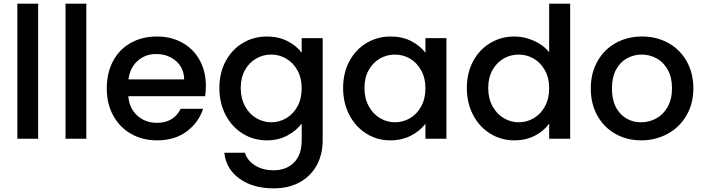

<svg xmlns="http://www.w3.org/2000/svg" viewBox="-20 -760 3857 1052"><path d="M189 -740V0H75V-740Z M453 -740V0H339V-740Z M1108 -289Q1108 -258 1104 -233H683Q688 -167 732 -127Q776 -87 840 -87Q932 -87 970 -164H1093Q1068 -88 1002.5 -39.5Q937 9 840 9Q761 9 698.5 -26.5Q636 -62 600.5 -126.5Q565 -191 565 -276Q565 -361 599.5 -425.5Q634 -490 696.5 -525Q759 -560 840 -560Q918 -560 979 -526Q1040 -492 1074 -430.5Q1108 -369 1108 -289ZM989 -325Q988 -388 944 -426Q900 -464 835 -464Q776 -464 734 -426.5Q692 -389 684 -325Z M1442 -560Q1506 -560 1555.5 -534.5Q1605 -509 1633 -471V-551H1748V9Q1748 85 1716 144.5Q1684 204 1623.5 238Q1563 272 1479 272Q1367 272 1293 219.5Q1219 167 1209 77H1322Q1335 120 1377.5 146.5Q1420 173 1479 173Q1548 173 1590.5 131Q1633 89 1633 9V-83Q1604 -44 1554.5 -17.5Q1505 9 1442 9Q1370 9 1310.5 -27.5Q1251 -64 1216.5 -129.5Q1182 -195 1182 -278Q1182 -361 1216.5 -425Q1251 -489 1310.5 -524.5Q1370 -560 1442 -560ZM1633 -276Q1633 -333 1609.5 -375Q1586 -417 1548 -439Q1510 -461 1466 -461Q1422 -461 1384 -439.5Q1346 -418 1322.5 -376.5Q1299 -335 1299 -278Q1299 -221 1322.5 -178Q1346 -135 1384.5 -112.5Q1423 -90 1466 -90Q1510 -90 1548 -112Q1586 -134 1609.5 -176.5Q1633 -219 1633 -276Z M1860 -278Q1860 -361 1894.5 -425Q1929 -489 1988.5 -524.5Q2048 -560 2120 -560Q2185 -560 2233.5 -534.5Q2282 -509 2311 -471V-551H2426V0H2311V-82Q2282 -43 2232 -17Q2182 9 2118 9Q2047 9 1988 -27.5Q1929 -64 1894.5 -129.5Q1860 -195 1860 -278ZM2311 -276Q2311 -333 2287.5 -375Q2264 -417 2226 -439Q2188 -461 2144 -461Q2100 -461 2062 -439.5Q2024 -418 2000.5 -376.5Q1977 -335 1977 -278Q1977 -221 2000.5 -178Q2024 -135 2062.5 -112.5Q2101 -90 2144 -90Q2188 -90 2226 -112Q2264 -134 2287.5 -176.5Q2311 -219 2311 -276Z M2538 -278Q2538 -361 2572.5 -425Q2607 -489 2666.5 -524.5Q2726 -560 2799 -560Q2853 -560 2905.5 -536.5Q2958 -513 2989 -474V-740H3104V0H2989V-83Q2961 -43 2911.5 -17Q2862 9 2798 9Q2726 9 2666.5 -27.5Q2607 -64 2572.5 -129.5Q2538 -195 2538 -278ZM2989 -276Q2989 -333 2965.5 -375Q2942 -417 2904 -439Q2866 -461 2822 -461Q2778 -461 2740 -439.5Q2702 -418 2678.5 -376.5Q2655 -335 2655 -278Q2655 -221 2678.5 -178Q2702 -135 2740.5 -112.5Q2779 -90 2822 -90Q2866 -90 2904 -112Q2942 -134 2965.5 -176.5Q2989 -219 2989 -276Z M3493 9Q3415 9 3352 -26.5Q3289 -62 3253 -126.5Q3217 -191 3217 -276Q3217 -360 3254 -425Q3291 -490 3355 -525Q3419 -560 3498 -560Q3577 -560 3641 -525Q3705 -490 3742 -425Q3779 -360 3779 -276Q3779 -192 3741 -127Q3703 -62 3637.5 -26.5Q3572 9 3493 9ZM3493 -90Q3537 -90 3575.5 -111Q3614 -132 3638 -174Q3662 -216 3662 -276Q3662 -336 3639 -377.5Q3616 -419 3578 -440Q3540 -461 3496 -461Q3452 -461 3414.5 -440Q3377 -419 3355 -377.5Q3333 -336 3333 -276Q3333 -187 3378.5 -138.5Q3424 -90 3493 -90Z"/></svg>

Font: MSTAGE Medium
Style: Regular
Weight: 500
Designer: Ninad Kale (Devanagari), Jonny Pinhorn (Latin)
Foundry: Indian Type Foundry
Version: 4.004